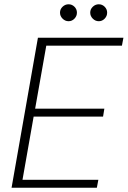

<svg xmlns="http://www.w3.org/2000/svg" viewBox="-20 -876 596 896"><path d="M34 0 157 -700H556L549 -663H196L144 -369H467L461 -332H137L85 -37H439L432 0ZM300 -777Q284 -777 272 -789Q260 -801 260 -817Q260 -833 272 -844.5Q284 -856 300 -856Q316 -856 327.5 -844.5Q339 -833 339 -817Q339 -801 327.5 -789Q316 -777 300 -777ZM441 -777Q425 -777 413 -789Q401 -801 401 -817Q401 -833 413 -844.5Q425 -856 441 -856Q457 -856 468.5 -844.5Q480 -833 480 -817Q480 -801 468.5 -789Q457 -777 441 -777Z"/></svg>

Font: DM Sans 18pt ExtraLight
Style: Italic
Weight: 250
Italic angle: -10°
Designer: Colophon Foundry, Jonny Pinhorn
Foundry: Colophon Foundry
Version: Version 4.004;gftools[0.9.30]